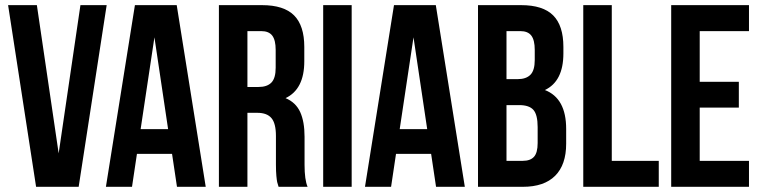

<svg xmlns="http://www.w3.org/2000/svg" viewBox="-20 -720 2935 740"><path d="M122.1 -700.2 206.1 -128.9 290 -700.2H391.1L283.2 0H119.1L11.2 -700.2Z M661.1 -700.2 772.9 0H662.1L643.1 -127H507.8L488.8 0H388.2L500 -700.2ZM575.2 -576.2 522 -222.2H627.9Z M1165.5 0H1053.7Q1049.8 -12.2 1048.3 -18.3Q1046.9 -24.4 1045.2 -41.7Q1043.5 -59.1 1043.5 -85.9V-195.8Q1043.5 -244.1 1026.4 -264.6Q1009.3 -285.2 971.7 -285.2H933.6V0H823.7V-700.2H989.7Q1074.2 -700.2 1113.5 -660.6Q1152.8 -621.1 1152.8 -539.1V-483.9Q1152.8 -376 1080.6 -341.8Q1120.1 -325.2 1137 -288.1Q1153.8 -251 1153.8 -192.9V-85Q1153.8 -26.9 1165.5 0ZM986.8 -600.1H933.6V-384.8H976.6Q1009.3 -384.8 1025.9 -401.6Q1042.5 -418.5 1042.5 -459V-527.8Q1042.5 -565.4 1029.3 -582.8Q1016.1 -600.1 986.8 -600.1Z M1225.6 0V-700.2H1335.4V0Z M1659.7 -700.2 1771.5 0H1660.6L1641.6 -127H1506.3L1487.3 0H1386.7L1498.5 -700.2ZM1573.7 -576.2 1520.5 -222.2H1626.5Z M1988.3 -700.2Q2072.8 -700.2 2112.1 -660.6Q2151.4 -621.1 2151.4 -539.1V-514.2Q2151.4 -406.7 2080.1 -373Q2162.1 -341.3 2162.1 -223.1V-166Q2162.1 -85 2119.6 -42.5Q2077.1 0 1995.1 0H1822.3V-700.2ZM1981.4 -314.9H1932.1V-100.1H1995.1Q2023.9 -100.1 2038.1 -115.7Q2052.2 -131.3 2052.2 -168.9V-230Q2052.2 -277.8 2035.9 -296.4Q2019.5 -314.9 1981.4 -314.9ZM1985.4 -600.1H1932.1V-415H1975.1Q2007.8 -415 2024.4 -431.9Q2041 -448.7 2041 -488.8V-527.8Q2041 -565.4 2027.8 -582.8Q2014.6 -600.1 1985.4 -600.1Z M2228 0V-700.2H2337.9V-100.1H2519V0Z M2676.8 -600.1V-404.8H2827.6V-305.2H2676.8V-100.1H2866.7V0H2566.9V-700.2H2866.7V-600.1Z"/></svg>

Font: Bebas Neue Bold
Style: Regular
Weight: 700
Designer: Ryoichi Tsunekawa
Foundry: Ryoichi Tsunekawa
Version: Version 1.300